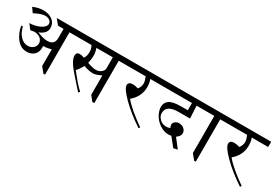

<svg xmlns="http://www.w3.org/2000/svg" viewBox="23 -1272 2821 1978"><g transform="rotate(30 1433.5 -283.0)"><path d="M636.7 -566.4V-503.9H503.9V0H484.4L433.6 -62.5V-261.7Q386.7 -246.1 339.8 -246.1Q339.8 -234.4 339.8 -222.7Q339.8 -171.9 306.6 -140.6Q273.4 -109.4 218.8 -109.4Q148.4 -109.4 99.6 -171.9Q50.8 -234.4 39.1 -316.4H58.6Q70.3 -253.9 109.4 -210.9Q148.4 -168 199.2 -168Q234.4 -168 261.7 -189.5Q289.1 -210.9 289.1 -250Q289.1 -269.5 275.4 -289.1Q261.7 -308.6 236.3 -318.4Q210.9 -328.1 195.3 -328.1Q175.8 -328.1 144.5 -320.3L97.7 -378.9Q175.8 -382.8 226.6 -410.2Q277.3 -437.5 277.3 -472.7Q277.3 -496.1 255.9 -511.7Q234.4 -527.3 207 -527.3Q156.2 -527.3 78.1 -484.4L39.1 -539.1Q101.6 -566.4 160.2 -566.4Q226.6 -566.4 269.5 -533.2Q312.5 -500 312.5 -441.4Q312.5 -410.2 291 -384.8Q269.5 -359.4 226.6 -343.8Q300.8 -312.5 347.7 -312.5Q433.6 -312.5 433.6 -394.5V-503.9H367.2L316.4 -566.4Z M1222.7 -566.4V-503.9H1089.8V0H1066.4L1019.5 -58.6V-289.1Q957 -257.8 921.9 -257.8Q875 -257.8 812.5 -281.2Q781.2 -226.6 753.9 -199.2Q796.9 -144.5 834 -101.6Q871.1 -58.6 906.2 -27.3L890.6 -11.7Q828.1 -82 783.2 -132.8Q738.3 -183.6 714.8 -214.8Q668 -281.2 668 -320.3Q668 -343.8 677.7 -353.5Q687.5 -363.3 707 -363.3Q734.4 -363.3 761.7 -351.6Q785.2 -378.9 785.2 -433.6Q785.2 -468.8 765.6 -503.9H625V-566.4ZM1019.5 -503.9H824.2Q839.8 -460.9 839.8 -414.1Q839.8 -378.9 828.1 -328.1Q890.6 -304.7 929.7 -304.7Q968.8 -304.7 994.1 -326.2Q1019.5 -347.7 1019.5 -371.1Z M1660.2 -566.4V-503.9H1464.8Q1480.5 -464.8 1480.5 -414.1Q1480.5 -359.4 1457 -310.5Q1433.6 -261.7 1386.7 -222.7Q1425.8 -175.8 1486.3 -125Q1546.9 -74.2 1625 -19.5L1613.3 -3.9Q1543 -50.8 1484.4 -97.7Q1425.8 -144.5 1378.9 -191.4Q1285.2 -285.2 1285.2 -326.2Q1285.2 -367.2 1339.8 -367.2Q1363.3 -367.2 1402.3 -355.5Q1429.7 -390.6 1429.7 -429.7Q1429.7 -457 1410.2 -503.9H1210.9V-566.4Z M2140.6 -566.4V-503.9H2015.6L2023.4 -355.5H1890.6Q1816.4 -355.5 1779.3 -332Q1742.2 -308.6 1742.2 -257.8Q1742.2 -222.7 1773.4 -191.4Q1804.7 -160.2 1851.6 -160.2Q1878.9 -160.2 1898.4 -171.9Q1886.7 -183.6 1886.7 -207Q1886.7 -226.6 1906.2 -242.2Q1925.8 -257.8 1949.2 -257.8Q1988.3 -257.8 2011.7 -236.3Q2035.2 -214.8 2035.2 -183.6Q2035.2 -152.3 1992.2 -121.1L2074.2 -15.6L2027.3 -3.9L1945.3 -105.5Q1929.7 -101.6 1910.2 -101.6Q1855.5 -101.6 1804.7 -136.7Q1753.9 -171.9 1728.5 -220.7Q1703.1 -269.5 1703.1 -308.6Q1703.1 -363.3 1744.1 -390.6Q1785.2 -418 1882.8 -418H1960.9V-503.9H1648.4V-566.4Z M2429.7 -566.4V-503.9H2296.9V0H2277.3L2226.6 -62.5V-503.9H2128.9V-566.4Z M2867.2 -566.4V-503.9H2671.9Q2687.5 -464.8 2687.5 -414.1Q2687.5 -359.4 2664.1 -310.5Q2640.6 -261.7 2593.8 -222.7Q2632.8 -175.8 2693.4 -125Q2753.9 -74.2 2832 -19.5L2820.3 -3.9Q2750 -50.8 2691.4 -97.7Q2632.8 -144.5 2585.9 -191.4Q2492.2 -285.2 2492.2 -326.2Q2492.2 -367.2 2546.9 -367.2Q2570.3 -367.2 2609.4 -355.5Q2636.7 -390.6 2636.7 -429.7Q2636.7 -457 2617.2 -503.9H2418V-566.4Z"/></g></svg>

Font: 和音 by 宁静之雨，公众号njzyshare
Style: Regular
Weight: 400
Designer: Steve Matteson
Foundry: Ascender Corporation
Version: Version 6.00;June 8, 2018;FontCreator 11.0.0.2388 32-bit